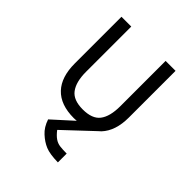

<svg xmlns="http://www.w3.org/2000/svg" viewBox="-207 -614 934 934"><g transform="rotate(45 260.5 -147.0)"><path d="M121.1 -43.9Q75.2 -92.8 75.2 -185.5V-506.8H142.6V-195.3Q142.6 -126 169.9 -89.8Q196.3 -54.7 260.7 -54.7Q325.2 -54.7 351.6 -88.9Q378.9 -124 378.9 -195.3V-506.8H447.3V-185.5Q447.3 -93.8 400.4 -43.9Q395.5 -39.1 389.6 -34.2L243.2 103.5Q260.7 126 276.4 136.7Q292 147.5 311 149.9Q330.1 152.3 357.4 152.3V212.9Q300.8 211.9 271.5 199.7Q242.2 187.5 215.8 163.1Q189.5 139.6 175.8 98.6L279.3 4.9Q269.5 5.9 259.8 5.9Q168 5.9 121.1 -43.9Z"/></g></svg>

Font: Dinish
Style: Regular
Weight: 400
Designer: Bert Driehuis
Foundry: Playbeing
Version: Version 3.006; git-39231f3c-release